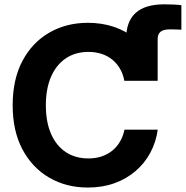

<svg xmlns="http://www.w3.org/2000/svg" viewBox="-20 -842 845 873"><path d="M553.7 -474.6V-667Q553.7 -744.1 596.7 -783.2Q639.6 -822.3 727.1 -822.3Q751 -822.3 770.8 -821.3Q790.5 -820.3 804.7 -818.4V-707Q794.9 -707.5 780.5 -708Q766.1 -708.5 752.9 -708.5Q723.6 -708.5 710.2 -697.8Q696.8 -687 696.8 -663.6V-474.6ZM379.4 10.7Q281.2 10.7 203.9 -34.2Q126.5 -79.1 82 -162.8Q37.6 -246.6 37.6 -363.3Q37.6 -481 82 -564.9Q126.5 -648.9 204.1 -693.6Q281.7 -738.3 379.4 -738.3Q442.9 -738.3 497.1 -720.2Q551.3 -702.1 593 -667.7Q634.8 -633.3 661.6 -584.5Q688.5 -535.6 696.8 -474.6H545.4Q539.6 -505.9 525.4 -530Q511.2 -554.2 490 -571.3Q468.8 -588.4 441.4 -597.2Q414.1 -606 382.3 -606Q322.8 -606 279.3 -576.7Q235.8 -547.4 212.2 -493.2Q188.5 -439 188.5 -363.3Q188.5 -287.1 212.2 -233.2Q235.8 -179.2 279.3 -150.4Q322.8 -121.6 381.8 -121.6Q414.1 -121.6 440.9 -130.4Q467.8 -139.2 489.3 -156Q510.7 -172.9 525.1 -197.3Q539.6 -221.7 545.9 -252.4H697.3Q689.5 -196.3 663.8 -148.2Q638.2 -100.1 596.7 -64.5Q555.2 -28.8 500.5 -9Q445.8 10.7 379.4 10.7Z"/></svg>

Font: Inter 24pt
Style: Bold
Weight: 700
Designer: Rasmus Andersson
Foundry: rsms
Version: Version 4.001;git-66647c0bb